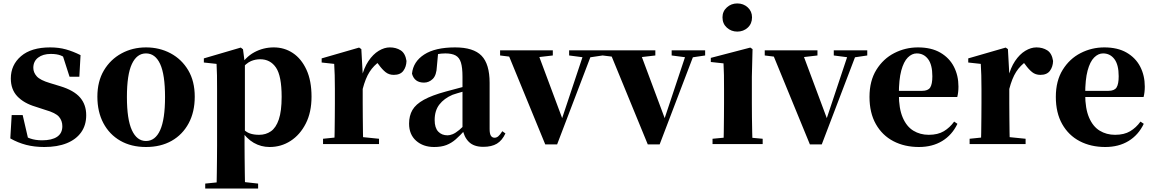

<svg xmlns="http://www.w3.org/2000/svg" viewBox="-20 -839 6719 1118"><path d="M238 17Q180 17 132 4.5Q84 -8 40 -33L48 -169H112L146 -22L92 -29V-65Q126 -43 156 -32.5Q186 -22 225 -22Q282 -22 312.5 -42.5Q343 -63 343 -104Q343 -136 323.5 -159Q304 -182 244 -199L186 -218Q119 -238 81 -278Q43 -318 43 -382Q43 -461 102.5 -512Q162 -563 272 -563Q322 -563 363.5 -551.5Q405 -540 449 -518L442 -392H385L339 -535L387 -517V-487Q357 -507 334 -516Q311 -525 276 -525Q230 -525 202 -503.5Q174 -482 174 -444Q174 -417 194 -394.5Q214 -372 272 -355L331 -337Q410 -313 446 -271.5Q482 -230 482 -168Q482 -110 452.5 -68.5Q423 -27 368.5 -5Q314 17 238 17Z M830 17Q744 17 680.5 -19.5Q617 -56 582 -122Q547 -188 547 -276Q547 -365 585 -429Q623 -493 687.5 -528Q752 -563 830 -563Q909 -563 973.5 -528.5Q1038 -494 1076 -430Q1114 -366 1114 -276Q1114 -187 1078.5 -121Q1043 -55 979.5 -19Q916 17 830 17ZM830 -18Q884 -18 912.5 -81Q941 -144 941 -274Q941 -405 912.5 -466.5Q884 -528 830 -528Q777 -528 748 -466.5Q719 -405 719 -274Q719 -144 748 -81Q777 -18 830 -18Z M1175 259V230L1283 219H1384L1483 230V259ZM1241 259Q1242 213 1242.5 168.5Q1243 124 1243.5 83Q1244 42 1244 7V-320Q1244 -369 1243.5 -400Q1243 -431 1241 -467L1167 -475V-499L1382 -562L1395 -552L1405 -474L1406 -468V-74L1404 -60V6Q1404 41 1404.5 82.5Q1405 124 1405.5 168.5Q1406 213 1407 259ZM1550 17Q1500 17 1457.5 -7.5Q1415 -32 1380 -85H1368L1389 -94Q1412 -70 1435 -62Q1458 -54 1489 -54Q1528 -54 1557.5 -74.5Q1587 -95 1603.5 -143.5Q1620 -192 1620 -275Q1620 -397 1587 -445.5Q1554 -494 1495 -494Q1467 -494 1441 -483Q1415 -472 1381 -433L1364 -444H1371Q1408 -506 1460.5 -534.5Q1513 -563 1574 -563Q1636 -563 1685.5 -530Q1735 -497 1764.5 -433Q1794 -369 1794 -276Q1794 -185 1760.5 -119.5Q1727 -54 1672 -18.5Q1617 17 1550 17Z M1861 0V-31L1968 -42H2078L2187 -31V0ZM1926 0Q1928 -26 1928.5 -68.5Q1929 -111 1929.5 -157Q1930 -203 1930 -238V-321Q1930 -371 1929 -401Q1928 -431 1926 -467L1853 -475V-499L2071 -562L2084 -553L2092 -409V-408V-238Q2092 -203 2092.5 -157Q2093 -111 2093.5 -68.5Q2094 -26 2095 0ZM2092 -321 2053 -386H2085Q2099 -444 2125.5 -483.5Q2152 -523 2185 -543Q2218 -563 2250 -563Q2286 -563 2313 -546Q2340 -529 2347 -484Q2346 -450 2328.5 -426.5Q2311 -403 2273 -403Q2245 -403 2225 -419Q2205 -435 2185 -463L2162 -492L2194 -484Q2156 -458 2132 -420.5Q2108 -383 2092 -321Z M2508 17Q2444 17 2403 -19.5Q2362 -56 2362 -119Q2362 -165 2381.5 -198.5Q2401 -232 2448 -258Q2495 -284 2576 -306Q2614 -317 2665.5 -330Q2717 -343 2757 -353V-327Q2717 -317 2677.5 -306Q2638 -295 2615 -287Q2566 -266 2538.5 -230.5Q2511 -195 2511 -140Q2511 -95 2531.5 -73Q2552 -51 2586 -51Q2599 -51 2615.5 -57.5Q2632 -64 2654.5 -82.5Q2677 -101 2708 -136L2727 -80H2686Q2658 -49 2633.5 -27.5Q2609 -6 2579.5 5.5Q2550 17 2508 17ZM2794 16Q2739 16 2710 -13Q2681 -42 2673 -91V-93V-393Q2673 -445 2664 -474.5Q2655 -504 2633 -516Q2611 -528 2573 -528Q2549 -528 2523 -523Q2497 -518 2459 -505L2531 -529L2524 -453Q2522 -401 2500 -379.5Q2478 -358 2449 -358Q2393 -358 2379 -410Q2386 -480 2450 -521.5Q2514 -563 2630 -563Q2737 -563 2784 -514.5Q2831 -466 2831 -357V-88Q2831 -60 2838.5 -48.5Q2846 -37 2860 -37Q2871 -37 2881 -45Q2891 -53 2905 -75L2923 -62Q2904 -21 2873.5 -2.5Q2843 16 2794 16Z M3155 2 2930 -546H3106L3265 -120H3242L3248 -135L3385 -546H3433L3224 2ZM2892 -516V-546H3199V-516L3096 -504H2989ZM3294 -516V-546H3489V-516L3408 -504H3386Z M3752 2 3527 -546H3703L3862 -120H3839L3845 -135L3982 -546H4030L3821 2ZM3489 -516V-546H3796V-516L3693 -504H3586ZM3891 -516V-546H4086V-516L4005 -504H3983Z M4129 0V-31L4234 -41H4312L4421 -31V0ZM4193 0Q4194 -26 4194.5 -68.5Q4195 -111 4195.5 -157Q4196 -203 4196 -238V-318Q4196 -368 4195.5 -401.5Q4195 -435 4193 -470L4119 -478V-502L4349 -562L4362 -553L4358 -392V-238Q4358 -203 4358.5 -157Q4359 -111 4360 -68.5Q4361 -26 4362 0ZM4273 -655Q4238 -655 4212.5 -678Q4187 -701 4187 -738Q4187 -773 4212.5 -796Q4238 -819 4273 -819Q4309 -819 4334 -796Q4359 -773 4359 -738Q4359 -701 4334 -678Q4309 -655 4273 -655Z M4696 2 4471 -546H4647L4806 -120H4783L4789 -135L4926 -546H4974L4765 2ZM4433 -516V-546H4740V-516L4637 -504H4530ZM4835 -516V-546H5030V-516L4949 -504H4927Z M5331 17Q5247 17 5182 -17Q5117 -51 5080 -116.5Q5043 -182 5043 -275Q5043 -368 5083 -432.5Q5123 -497 5187.5 -530Q5252 -563 5325 -563Q5403 -563 5455.5 -532.5Q5508 -502 5534.5 -450.5Q5561 -399 5561 -335Q5561 -301 5554 -274H5112V-310H5349Q5384 -310 5396.5 -329.5Q5409 -349 5409 -395Q5409 -462 5384 -495Q5359 -528 5318 -528Q5290 -528 5266 -504Q5242 -480 5228 -428Q5214 -376 5214 -290Q5214 -207 5236.5 -154.5Q5259 -102 5298.5 -78Q5338 -54 5388 -54Q5441 -54 5476 -75Q5511 -96 5536 -131L5555 -118Q5524 -53 5466.5 -18Q5409 17 5331 17Z M5626 0V-31L5733 -42H5843L5952 -31V0ZM5691 0Q5693 -26 5693.5 -68.5Q5694 -111 5694.5 -157Q5695 -203 5695 -238V-321Q5695 -371 5694 -401Q5693 -431 5691 -467L5618 -475V-499L5836 -562L5849 -553L5857 -409V-408V-238Q5857 -203 5857.5 -157Q5858 -111 5858.5 -68.5Q5859 -26 5860 0ZM5857 -321 5818 -386H5850Q5864 -444 5890.5 -483.5Q5917 -523 5950 -543Q5983 -563 6015 -563Q6051 -563 6078 -546Q6105 -529 6112 -484Q6111 -450 6093.5 -426.5Q6076 -403 6038 -403Q6010 -403 5990 -419Q5970 -435 5950 -463L5927 -492L5959 -484Q5921 -458 5897 -420.5Q5873 -383 5857 -321Z M6416 17Q6332 17 6267 -17Q6202 -51 6165 -116.5Q6128 -182 6128 -275Q6128 -368 6168 -432.5Q6208 -497 6272.5 -530Q6337 -563 6410 -563Q6488 -563 6540.5 -532.5Q6593 -502 6619.5 -450.5Q6646 -399 6646 -335Q6646 -301 6639 -274H6197V-310H6434Q6469 -310 6481.5 -329.5Q6494 -349 6494 -395Q6494 -462 6469 -495Q6444 -528 6403 -528Q6375 -528 6351 -504Q6327 -480 6313 -428Q6299 -376 6299 -290Q6299 -207 6321.5 -154.5Q6344 -102 6383.5 -78Q6423 -54 6473 -54Q6526 -54 6561 -75Q6596 -96 6621 -131L6640 -118Q6609 -53 6551.5 -18Q6494 17 6416 17Z"/></svg>

Font: Noto Serif KR ExtraLight Black
Style: Regular
Weight: 900
Version: Version 2.003-H1;hotconv 1.1.1;makeotfexe 2.6.0